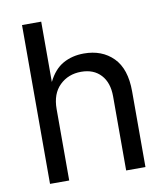

<svg xmlns="http://www.w3.org/2000/svg" viewBox="-82 -797 755 866"><g transform="rotate(-10 295.5 -364.0)"><path d="M165 -327.1V0H77.1V-727.5H165V-451.2Q191.9 -505.9 233.6 -529.3Q275.4 -552.7 329.1 -552.7Q412.1 -552.7 463.1 -501.5Q514.2 -450.2 514.2 -346.7V0H425.8V-339.4Q425.8 -402.3 392.8 -438Q359.9 -473.6 302.7 -473.6Q243.7 -473.6 204.3 -435.3Q165 -397 165 -327.1Z"/></g></svg>

Font: Inter
Style: Regular
Weight: 400
Designer: Rasmus Andersson
Foundry: rsms
Version: Version 4.001;git-9221beed3